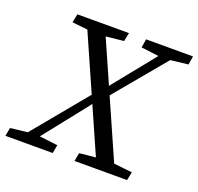

<svg xmlns="http://www.w3.org/2000/svg" viewBox="-135 -799 957 927"><g transform="rotate(20 344.0 -335.0)"><path d="M-16 0 -8 -43 106 -56H127L235 -43L227 0ZM36 0 326 -351 364 -304H336L316 -275L98 0ZM101 -626 110 -670H375L366 -626L243 -613H221ZM339 0 347 -43 477 -56H498L618 -43L609 0ZM362 -322 327 -374H356L377 -405L591 -670H652ZM456 -626 463 -670H704L697 -626L584 -613H561ZM453 0 157 -670H251L547 0Z"/></g></svg>

Font: Source Serif 4 18pt
Style: Italic
Weight: 400
Italic angle: -12°
Designer: Frank Grießhammer
Foundry: Adobe Systems Incorporated
Version: Version 4.004;hotconv 1.0.116;makeotfexe 2.5.65601